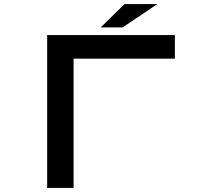

<svg xmlns="http://www.w3.org/2000/svg" viewBox="-20 -899 1040 944"><path d="M475.1 -764.2 592.3 -878.9H753.4L583 -764.2ZM211.9 24.9V-726.6H839.8V-610.4H341.8V24.9Z"/></svg>

Font: BIZ UDPGothic
Style: Bold
Weight: 700
Designer: TypeBank Co., Ltd.
Foundry: Morisawa Inc.
Version: Version 1.051